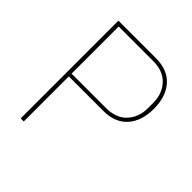

<svg xmlns="http://www.w3.org/2000/svg" viewBox="-188 -834 970 970"><g transform="rotate(45 297.0 -349.0)"><path d="M107.9 0V-698.2H376Q460 -698.2 504.9 -647.5Q549.8 -596.7 549.8 -509.8Q549.8 -422.9 504.9 -372.3Q460 -321.8 376 -321.8H129.9V0ZM129.9 -341.8H376Q448.7 -341.8 487.3 -384.3Q525.9 -426.8 525.9 -488.8V-530.8Q525.9 -592.8 487.3 -635.5Q448.7 -678.2 376 -678.2H129.9Z"/></g></svg>

Font: Anuphan Thin
Style: Regular
Weight: 250
Designer: Mike Abbink, Paul van der Laan, Pieter van Rosmalen, Mint Tantisuwanna
Foundry: Bold Monday; Cadson Demak
Version: Version 3.002;hotconv 1.0.109;makeotfexe 2.5.65596